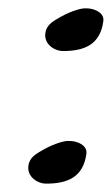

<svg xmlns="http://www.w3.org/2000/svg" viewBox="-20 -442 267 459"><path d="M173.9 -421C168 -419.8 146.1 -415 113.5 -395C98.3 -385.6 90.2 -377.1 88.3 -362C85.2 -337.4 108.9 -320 130.9 -320C183 -320 220 -336.1 227.1 -392C230 -414.4 197.5 -426 173.9 -421ZM133.3 -104C127.4 -102.8 105.5 -98 73 -78C57.7 -68.6 49.7 -60.1 47.8 -45C44.6 -20.4 68.4 -3 90.4 -3C142.5 -3 179.4 -19.1 186.6 -75C189.5 -97.4 156.9 -109 133.3 -104Z"/></svg>

Font: Rocketfuel
Style: Italic
Weight: 400
Designer: Mew Too
Foundry: Cannot Into Space Fonts.
Version: Version 0.27